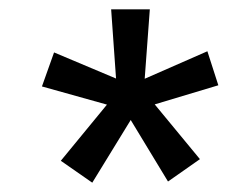

<svg xmlns="http://www.w3.org/2000/svg" viewBox="-20 -743 488 412"><path d="M178 -351 110.5 -398 209.5 -518.5 70 -557.5 96 -630.5 229 -574.5 218.5 -723H301.5L290.5 -574L425 -633L448.5 -560L312 -519L409 -401.5L340.5 -353.5L260.5 -485.5Z"/></svg>

Font: Public Sans Thin SemiBold
Style: Italic
Weight: 600
Italic angle: -8°
Version: Version 2.001